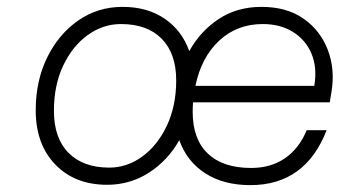

<svg xmlns="http://www.w3.org/2000/svg" viewBox="-20 -530 989 559"><path d="M84 -209Q84 -295 117.5 -363Q151 -431 208 -470.5Q265 -510 337 -510Q409 -510 459.5 -475.5Q510 -441 531 -381Q563 -439 616.5 -474.5Q670 -510 741 -510Q815 -510 864 -475.5Q913 -441 934.5 -384.5Q956 -328 945 -262L940 -232H542Q541 -218 541 -204Q541 -125 585 -83Q629 -41 711 -41Q769 -41 810 -69.5Q851 -98 873 -151H931Q869 9 709 9Q631 9 577.5 -25.5Q524 -60 502 -122Q469 -63 414 -27.5Q359 8 292 8Q198 8 141 -51Q84 -110 84 -209ZM745 -460Q670 -460 618 -411.5Q566 -363 549 -280H895Q904 -333 887 -373.5Q870 -414 833 -437Q796 -460 745 -460ZM493 -296Q493 -374 451 -417Q409 -460 332 -460Q280 -460 235.5 -428Q191 -396 164 -339Q137 -282 137 -207Q137 -128 179.5 -85Q222 -42 298 -42Q350 -42 394.5 -74.5Q439 -107 466 -164.5Q493 -222 493 -296Z"/></svg>

Font: Overused Grotesk Light
Style: Italic
Weight: 300
Italic angle: -10°
Version: Version 0.003